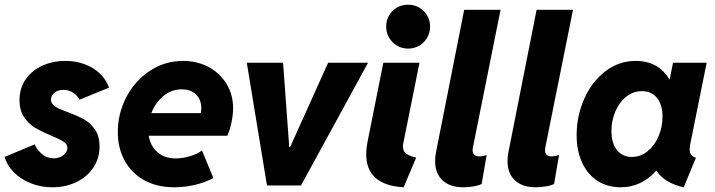

<svg xmlns="http://www.w3.org/2000/svg" viewBox="-20 -794 3061 822"><path d="M-0.5 -122.1 128.4 -175.8Q138.7 -152.3 159.9 -134.3Q181.2 -116.2 209.5 -116.2Q226.1 -116.2 239.5 -122.6Q252.9 -128.9 260.7 -139.2Q268.6 -149.4 268.6 -160.2Q268.6 -176.8 252.4 -187.3Q236.3 -197.8 200.2 -212.9Q158.2 -230.5 130.9 -246.6Q103.5 -262.7 83.5 -292Q63.5 -321.3 63.5 -365.7Q63.5 -416 89.8 -454.1Q116.2 -492.2 160.9 -512.7Q205.6 -533.2 259.8 -533.2Q306.2 -533.2 344.7 -518.3Q383.3 -503.4 409.4 -477.3Q435.5 -451.2 446.8 -418.9L320.8 -367.2Q310.5 -385.7 292.7 -397.5Q274.9 -409.2 251.5 -409.2Q227.1 -409.2 212.6 -396.5Q198.2 -383.8 198.2 -367.7Q198.2 -355 207.3 -345.7Q216.3 -336.4 230.5 -329.8Q244.6 -323.2 270 -314Q312 -298.3 339.1 -283.4Q366.2 -268.6 386.2 -240Q406.2 -211.4 406.2 -167Q406.2 -116.2 379.6 -76.4Q353 -36.6 306.9 -14.4Q260.7 7.8 204.1 7.8Q154.8 7.8 112.1 -9.3Q69.3 -26.4 39.8 -55.9Q10.3 -85.4 -0.5 -122.1Z M484.4 -228.5Q484.4 -308.1 521 -378.4Q557.6 -448.7 621.8 -491Q686 -533.2 764.2 -533.2Q824.2 -533.2 873 -507.1Q921.9 -481 950 -434.8Q978 -388.7 978 -330.6Q978 -302.7 970.7 -268.6Q963.4 -234.4 953.1 -212.9H616.7Q624 -168 654.8 -141.8Q685.5 -115.7 732.4 -115.7Q762.7 -115.7 794.9 -125.7Q827.1 -135.7 844.7 -149.9L893.6 -31.7Q857.9 -12.7 814 -2.4Q770 7.8 727.1 7.8Q651.4 7.8 596.7 -22.9Q542 -53.7 513.2 -107.2Q484.4 -160.6 484.4 -228.5ZM839.4 -309.6Q841.8 -319.3 841.8 -332Q841.8 -366.7 819.3 -389.2Q796.9 -411.6 758.3 -411.6Q713.9 -411.6 679.7 -383.1Q645.5 -354.5 627.9 -309.6Z M1036.6 -525.4H1191.9L1218.3 -164.6H1222.2L1384.8 -525.4H1555.7L1268.6 0H1123Z M1547.9 -133.8Q1547.9 -158.7 1553.7 -188L1621.1 -525.4H1775.9L1706.1 -178.2Q1705.1 -174.3 1705.1 -167Q1705.1 -144 1721.4 -134.3Q1737.8 -124.5 1761.7 -119.1L1708 7.8Q1547.9 -1.5 1547.9 -133.8ZM1633.3 -680.2Q1633.3 -706.5 1645.8 -728Q1658.2 -749.5 1679.7 -761.7Q1701.2 -773.9 1727.5 -773.9Q1753.4 -773.9 1774.9 -761.5Q1796.4 -749 1808.8 -727.8Q1821.3 -706.5 1821.3 -680.2Q1821.3 -654.3 1808.8 -632.8Q1796.4 -611.3 1774.9 -598.6Q1753.4 -585.9 1727.5 -585.9Q1701.2 -585.9 1679.7 -598.6Q1658.2 -611.3 1645.8 -632.8Q1633.3 -654.3 1633.3 -680.2Z M1842.8 -105Q1842.8 -124 1847.2 -145L1967.3 -752H2123L2004.9 -164.1Q2003.4 -156.7 2003.4 -150.9Q2003.4 -124.5 2031.2 -124.5Q2039.1 -124.5 2048.1 -126.2Q2057.1 -127.9 2063.5 -130.4L2042 -6.3Q2026.9 1 2004.9 4.4Q1982.9 7.8 1963.4 7.8Q1906.7 7.8 1874.8 -21.7Q1842.8 -51.3 1842.8 -105Z M2152.8 -105Q2152.8 -124 2157.2 -145L2277.3 -752H2433.1L2314.9 -164.1Q2313.5 -156.7 2313.5 -150.9Q2313.5 -124.5 2341.3 -124.5Q2349.1 -124.5 2358.2 -126.2Q2367.2 -127.9 2373.5 -130.4L2352.1 -6.3Q2336.9 1 2314.9 4.4Q2293 7.8 2273.4 7.8Q2216.8 7.8 2184.8 -21.7Q2152.8 -51.3 2152.8 -105Z M2448.7 -215.8Q2448.7 -296.9 2481 -370.1Q2513.2 -443.4 2571 -488.3Q2628.9 -533.2 2702.1 -533.2Q2751 -533.2 2787.4 -512.7Q2823.7 -492.2 2845.7 -454.6H2847.2L2861.3 -525.4H3005.4L2935.1 -176.8Q2932.6 -163.1 2932.6 -154.8Q2932.6 -140.6 2939 -131.8Q2945.3 -123 2959.5 -118.7L2907.2 7.8Q2867.7 -0.5 2836.4 -19.3Q2805.2 -38.1 2791.5 -63H2789.1Q2726.1 7.8 2637.2 7.8Q2582 7.8 2539.3 -19Q2496.6 -45.9 2472.7 -96.7Q2448.7 -147.5 2448.7 -215.8ZM2816.4 -294.4Q2816.4 -345.7 2792.7 -374.8Q2769 -403.8 2728.5 -403.8Q2691.4 -403.8 2661.4 -380.1Q2631.3 -356.4 2614.5 -316.9Q2597.7 -277.3 2597.7 -232.9Q2597.7 -181.2 2621.3 -151.6Q2645 -122.1 2685.1 -122.1Q2722.2 -122.1 2752.2 -146.2Q2782.2 -170.4 2799.3 -210.2Q2816.4 -250 2816.4 -294.4Z"/></svg>

Font: Reddit Sans Vanilla ExtraBold
Style: Italic
Weight: 800
Italic angle: -11.25°
Designer: Stephen Hutchings
Version: Version 1.013